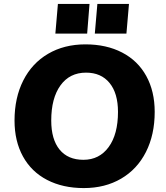

<svg xmlns="http://www.w3.org/2000/svg" viewBox="-20 -948 845 978"><path d="M54 -334Q54 -450 98.5 -538Q143 -626 225 -674Q307 -722 415 -722Q522 -722 602 -680.5Q682 -639 725 -561Q768 -483 768 -378Q768 -262 723.5 -174Q679 -86 597 -38Q515 10 407 10Q300 10 220 -31.5Q140 -73 97 -151Q54 -229 54 -334ZM581 -378Q581 -473 538 -525.5Q495 -578 418 -578Q335 -578 288 -513Q241 -448 241 -334Q241 -238 283.5 -186Q326 -134 405 -134Q486 -134 533.5 -199Q581 -264 581 -378ZM436 -928 424 -777H262L275 -928ZM637 -928 624 -777H463L476 -928Z"/></svg>

Font: Muli Black
Style: Italic
Weight: 900
Italic angle: -4.541°
Designer: Vernon Adams
Foundry: Vernon Adams
Version: Version 2.001